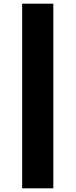

<svg xmlns="http://www.w3.org/2000/svg" viewBox="-20 -1020 409 1040"><path d="M100 0H268.8V-1000H100Z"/></svg>

Font: Basalte Marquee
Style: Regular
Weight: 400
Designer: Ange Degheest & Benjamin Gomez & Eugénie Bidaut
Foundry: Velvetyne Type Foundry
Version: Version 1.000;FEAKit 1.0